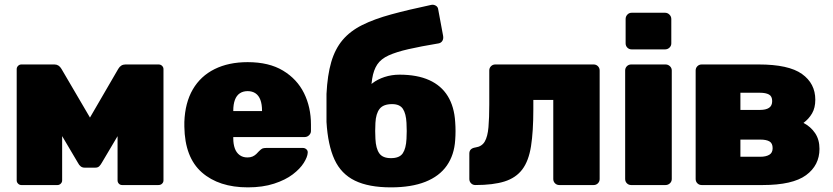

<svg xmlns="http://www.w3.org/2000/svg" viewBox="-20 -798 3593 828"><path d="M72 0Q64 0 58 -6Q52 -12 52 -20V-500Q52 -508 58 -514Q64 -520 72 -520H215Q234 -520 245 -501L368 -291L490 -501Q501 -520 521 -520H664Q673 -520 679 -514Q685 -508 685 -500V-20Q685 -12 679 -6Q673 0 663 0H507Q498 0 492.5 -6Q487 -12 487 -20V-316L541 -302L419 -96Q414 -87 408 -81Q402 -75 391 -75H345Q335 -75 328 -80.5Q321 -86 316 -96L196 -299L248 -312V-20Q248 -12 242 -6Q236 0 228 0Z M1049 10Q924 10 850.5 -54.5Q777 -119 775 -252Q775 -256 775 -262.5Q775 -269 775 -272Q778 -355 811.5 -412.5Q845 -470 905.5 -500Q966 -530 1048 -530Q1140 -530 1200.5 -493.5Q1261 -457 1291 -396.5Q1321 -336 1321 -261V-233Q1321 -223 1313 -215Q1305 -207 1294 -207H986Q986 -207 986 -205Q986 -203 986 -201Q986 -177 992.5 -158.5Q999 -140 1013 -129.5Q1027 -119 1047 -119Q1060 -119 1069 -123Q1078 -127 1085 -133.5Q1092 -140 1097 -146Q1106 -155 1111.5 -157.5Q1117 -160 1129 -160H1286Q1295 -160 1301.5 -154Q1308 -148 1307 -139Q1306 -121 1290 -95.5Q1274 -70 1242.5 -46Q1211 -22 1162 -6Q1113 10 1049 10ZM986 -319H1110V-321Q1110 -348 1103 -367Q1096 -386 1082 -395.5Q1068 -405 1048 -405Q1028 -405 1014 -395.5Q1000 -386 993 -367Q986 -348 986 -321Z M1666 10Q1570 10 1510.5 -19Q1451 -48 1422.5 -110Q1394 -172 1388 -272Q1388 -301 1388 -333Q1388 -365 1388 -393Q1392 -474 1408.5 -530.5Q1425 -587 1457.5 -625.5Q1490 -664 1542 -690Q1594 -716 1667.5 -736Q1741 -756 1840 -777Q1850 -779 1859.5 -773.5Q1869 -768 1870 -756L1891 -643Q1893 -630 1887.5 -621.5Q1882 -613 1872 -611Q1794 -598 1741.5 -586Q1689 -574 1656 -559Q1623 -544 1607 -520Q1591 -496 1585 -458.5Q1579 -421 1580 -365L1555 -401Q1564 -422 1586 -439Q1608 -456 1638.5 -466Q1669 -476 1703 -476Q1779 -476 1831 -452.5Q1883 -429 1911 -383.5Q1939 -338 1943 -272Q1946 -233 1943 -194Q1939 -130 1907 -84Q1875 -38 1814.5 -14Q1754 10 1666 10ZM1666 -116Q1703 -116 1717 -137Q1731 -158 1733 -199Q1734 -212 1734 -233Q1734 -254 1733 -268Q1731 -308 1717.5 -328.5Q1704 -349 1671 -349Q1633 -349 1617 -328.5Q1601 -308 1599 -268Q1598 -254 1598 -233Q1598 -212 1599 -199Q1601 -158 1615.5 -137Q1630 -116 1666 -116Z M2030 0Q2019 0 2011.5 -7.5Q2004 -15 2004 -26V-136Q2004 -158 2030 -162Q2058 -166 2070.5 -187.5Q2083 -209 2086.5 -249.5Q2090 -290 2090 -347V-494Q2090 -505 2097.5 -512.5Q2105 -520 2116 -520H2540Q2551 -520 2558.5 -512.5Q2566 -505 2566 -494V-26Q2566 -15 2558.5 -7.5Q2551 0 2540 0H2392Q2381 0 2373.5 -7.5Q2366 -15 2366 -26V-367H2280V-326Q2280 -231 2270 -167.5Q2260 -104 2232.5 -67.5Q2205 -31 2156 -15.5Q2107 0 2030 0Z M2702 0Q2691 0 2683.5 -7.5Q2676 -15 2676 -26V-494Q2676 -505 2683.5 -512.5Q2691 -520 2702 -520H2850Q2861 -520 2869 -512.5Q2877 -505 2877 -494V-26Q2877 -15 2869 -7.5Q2861 0 2850 0ZM2704 -585Q2693 -585 2685.5 -592.5Q2678 -600 2678 -611V-716Q2678 -727 2685.5 -735Q2693 -743 2704 -743H2848Q2859 -743 2867 -735Q2875 -727 2875 -716V-611Q2875 -600 2867 -592.5Q2859 -585 2848 -585Z M3006 0Q2995 0 2987.5 -7.5Q2980 -15 2980 -26V-494Q2980 -505 2987.5 -512.5Q2995 -520 3006 -520H3252Q3381 -520 3438.5 -479Q3496 -438 3496 -368Q3496 -333 3482 -309Q3468 -285 3445 -268Q3476 -252 3495 -224Q3514 -196 3514 -156Q3514 -85 3456 -42.5Q3398 0 3269 0ZM3173 -122H3259Q3283 -122 3297.5 -130.5Q3312 -139 3312 -159Q3312 -180 3298.5 -188Q3285 -196 3259 -196H3173ZM3173 -324H3258Q3283 -324 3296.5 -333Q3310 -342 3310 -362Q3310 -383 3296 -390.5Q3282 -398 3258 -398H3173Z"/></svg>

Font: Rubik Light ExtraBold
Style: Regular
Weight: 800
Version: Version 2.104